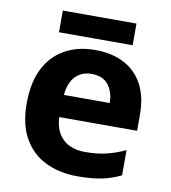

<svg xmlns="http://www.w3.org/2000/svg" viewBox="-81 -774 758 853"><g transform="rotate(10 298.5 -347.0)"><path d="M325.2 10Q244.3 10 181.6 -20.1Q118.8 -50.2 82.9 -112.6Q47.1 -175 47.1 -269.5Q47.1 -364.8 79.6 -428.4Q112.2 -492 170.6 -524.2Q228.9 -556.4 306 -556.4Q382.4 -556.4 437.3 -527.6Q492.3 -498.8 521.9 -443.4Q551.4 -388 551.4 -307.7V-235.1H200.3Q202.3 -173.4 238.3 -137.8Q274.2 -102.2 340.8 -102.2Q392.4 -102.2 434 -112Q475.7 -121.8 520.1 -142.3V-28.7Q479.7 -8.8 435.1 0.6Q390.6 10 325.2 10ZM203.5 -335.6H410Q410 -384.7 384.9 -416.9Q359.8 -449 309.9 -449Q264.6 -449 236.6 -420.4Q208.7 -391.8 203.5 -335.6ZM465.9 -703.8V-606H133.6V-703.8Z"/></g></svg>

Font: Noto Sans Symbols
Style: Regular
Weight: 400
Designer: Monotype Design Team
Foundry: Monotype Imaging Inc.
Version: Version 2.002